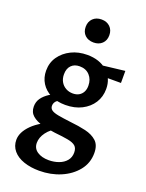

<svg xmlns="http://www.w3.org/2000/svg" viewBox="-172 -736 840 1107"><g transform="rotate(20 248.0 -182.5)"><path d="M212 289Q159 289 117 274.5Q75 260 51.5 232Q28 204 28 166Q28 119 74.5 72.5Q121 26 214 -8L240 20Q192 45 168.5 77Q145 109 145 142Q145 176 172.5 194.5Q200 213 243 213Q276 213 304.5 202.5Q333 192 350 171.5Q367 151 367 122Q367 95 352.5 82Q338 69 306 63Q274 57 223 52Q182 47 143.5 37Q105 27 81 6.5Q57 -14 57 -49Q57 -78 72.5 -100Q88 -122 115.5 -140Q143 -158 179 -174L207 -144Q191 -138 172.5 -124Q154 -110 154 -89Q154 -73 166.5 -63.5Q179 -54 208.5 -48.5Q238 -43 288 -37Q338 -32 381 -22Q424 -12 450.5 12Q477 36 477 85Q477 146 440 192Q403 238 343 263.5Q283 289 212 289ZM224 -119Q172 -119 133.5 -138.5Q95 -158 74 -191.5Q53 -225 53 -268Q53 -317 79 -354Q105 -391 148.5 -412.5Q192 -434 246 -434Q322 -434 368.5 -393Q415 -352 415 -286Q415 -238 391 -200.5Q367 -163 324 -141Q281 -119 224 -119ZM242 -196Q264 -196 279.5 -205Q295 -214 303.5 -230Q312 -246 312 -268Q312 -307 289 -332Q266 -357 227 -357Q195 -357 176 -337.5Q157 -318 157 -283Q157 -257 168 -237.5Q179 -218 198.5 -207Q218 -196 242 -196ZM315 -348 304 -401 483 -422V-348ZM254 -513Q221 -513 201 -532Q181 -551 181 -583Q181 -615 201 -634.5Q221 -654 254 -654Q286 -654 306 -634.5Q326 -615 326 -583Q326 -551 306 -532Q286 -513 254 -513Z"/></g></svg>

Font: Ysabeau Office
Style: Bold
Weight: 700
Designer: Christian Thalmann (Catharsis Fonts)
Version: Version 2.001;gftools[0.9.30]; featfreeze: tnum,lnum,ss02